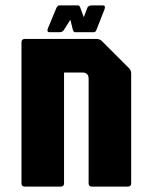

<svg xmlns="http://www.w3.org/2000/svg" viewBox="-20 -695 565 715"><path d="M72.5 0Q60 0 60 -12.5V-537.5Q60 -550 72.5 -550H340Q351.5 -550 360 -541.5L460 -441.5Q468.5 -433.5 468.5 -421.5V-12.5Q468.5 0 456 0H322.5Q310 0 310 -12.5V-401.5Q310 -425 286.5 -425H218.5V-12.5Q218.5 0 206 0ZM164.5 -575Q153.5 -575 158 -588.5L190.5 -666.5Q196 -675 200.5 -675H270.5Q276 -675 279 -666.5L292 -631L305.5 -666.5Q309.5 -675 323 -675H363Q374 -675 369.5 -661L339 -583.5Q336 -575 329 -575H259.5Q254.5 -575 251.5 -583.5L242 -621.5L218 -583.5Q213 -575 200.5 -575Z"/></svg>

Font: Jaro
Style: Regular
Weight: 400
Designer: Agyei Archer, Celine Hurka, Mirko Velimirović
Version: Version 1.000